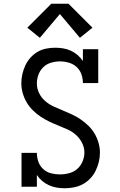

<svg xmlns="http://www.w3.org/2000/svg" viewBox="-20 -998 640 1026"><path d="M326 8Q305 8 283.5 4.5Q262 1 242 -8Q222 -17 205.5 -31Q189 -45 177 -63V0H95V-181H177Q177 -157 185 -134Q193 -111 211 -94.5Q229 -78 252.5 -72Q276 -66 300 -66Q325 -66 349.5 -72.5Q374 -79 392.5 -95Q411 -111 421 -135Q431 -159 431 -183Q431 -210 418.5 -234.5Q406 -259 386 -277Q366 -295 341.5 -306Q317 -317 292 -327Q267 -337 243 -348.5Q219 -360 196.5 -375Q174 -390 155 -409Q136 -428 122.5 -451Q109 -474 101.5 -500Q94 -526 94 -553Q94 -578 99.5 -602Q105 -626 115.5 -648.5Q126 -671 142.5 -689.5Q159 -708 180 -720.5Q201 -733 225.5 -738Q250 -743 275 -743Q296 -743 317.5 -739.5Q339 -736 358.5 -727Q378 -718 394.5 -704Q411 -690 423 -672V-735H505V-554H423Q423 -578 415 -601Q407 -624 389.5 -640Q372 -656 348.5 -663Q325 -670 301 -670Q277 -670 253 -663Q229 -656 211.5 -639Q194 -622 185.5 -599Q177 -576 177 -552Q177 -525 189 -500.5Q201 -476 221 -458.5Q241 -441 265.5 -429.5Q290 -418 315 -408Q340 -398 364.5 -386.5Q389 -375 411 -360Q433 -345 452.5 -326Q472 -307 485.5 -284Q499 -261 506.5 -235Q514 -209 514 -182Q514 -157 508 -132.5Q502 -108 491 -85.5Q480 -63 462.5 -44.5Q445 -26 423 -14Q401 -2 376 3Q351 8 326 8Q326 8 326 8Q326 8 326 8ZM193 -796 126 -850 254 -978H346L474 -850L407 -796L300 -923Z"/></svg>

Font: Iosevka Slab Extended
Style: Regular
Weight: 400
Width: 7
Monospace: yes
Designer: Belleve Invis
Foundry: Belleve Invis
Version: Version 11.1.1; ttfautohint (v1.8.3)